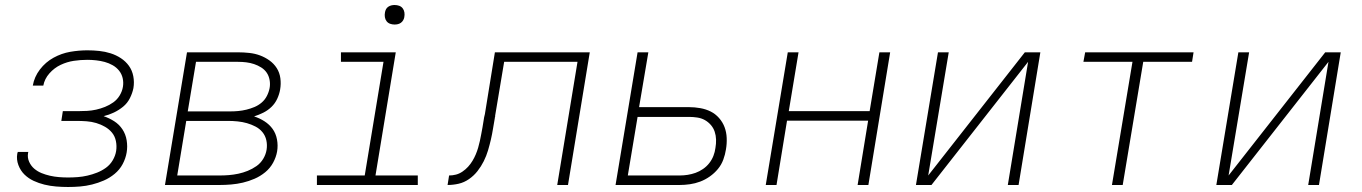

<svg xmlns="http://www.w3.org/2000/svg" viewBox="-20 -739 5440 767"><path d="M252 8Q228 8 204 6Q180 4 157.5 -1.5Q135 -7 114.5 -16.5Q94 -26 78 -41.5Q62 -57 53.5 -79.5Q45 -102 49 -125Q50 -127 50 -128.5Q50 -130 51 -132H93Q93 -131 92.5 -129.5Q92 -128 92 -127Q89 -109 96.5 -92.5Q104 -76 117 -65Q130 -54 146 -47.5Q162 -41 179.5 -37Q197 -33 215.5 -31.5Q234 -30 252 -30Q271 -30 290.5 -31.5Q310 -33 329.5 -37.5Q349 -42 368 -49.5Q387 -57 403.5 -69Q420 -81 430.5 -99Q441 -117 444 -136Q447 -156 443 -175.5Q439 -195 427.5 -209Q416 -223 399.5 -232.5Q383 -242 364.5 -247.5Q346 -253 326 -254.5Q306 -256 286 -256H225L231 -295H293Q310 -295 328 -296Q346 -297 364 -301Q382 -305 399.5 -312Q417 -319 432.5 -330Q448 -341 458 -357.5Q468 -374 471 -392Q474 -410 470 -427Q466 -444 455.5 -457Q445 -470 430 -478.5Q415 -487 398.5 -491.5Q382 -496 364 -498Q346 -500 329 -500Q302 -500 275 -496Q248 -492 222.5 -480Q197 -468 177.5 -446Q158 -424 153 -397H111Q117 -432 139.5 -461.5Q162 -491 194 -508.5Q226 -526 260.5 -532Q295 -538 329 -538Q353 -538 376.5 -535.5Q400 -533 422 -526Q444 -519 463 -506.5Q482 -494 495 -476Q508 -458 512.5 -434.5Q517 -411 513 -387Q509 -367 499 -347Q489 -327 472 -313Q455 -299 435 -289.5Q415 -280 394 -275Q417 -267 436.5 -254.5Q456 -242 469 -222.5Q482 -203 486 -178.5Q490 -154 486 -130Q482 -106 470 -83.5Q458 -61 438 -44.5Q418 -28 395 -18Q372 -8 348 -2Q324 4 300 6Q276 8 252 8Z M639 0 727 -530H931Q954 -530 976.5 -527.5Q999 -525 1019 -517.5Q1039 -510 1056.5 -497.5Q1074 -485 1085.5 -467Q1097 -449 1100 -426.5Q1103 -404 1099 -381Q1096 -363 1087.5 -344.5Q1079 -326 1064.5 -312Q1050 -298 1032 -289Q1014 -280 995 -274Q1017 -267 1036.5 -254.5Q1056 -242 1069 -224Q1082 -206 1086.5 -182Q1091 -158 1087 -134Q1083 -111 1071 -89Q1059 -67 1039.5 -51Q1020 -35 997 -25Q974 -15 950.5 -9.5Q927 -4 903.5 -2Q880 0 857 0ZM730 -294H900Q916 -294 932 -295.5Q948 -297 964.5 -301Q981 -305 996.5 -311.5Q1012 -318 1025 -329Q1038 -340 1046 -355.5Q1054 -371 1057 -387Q1060 -403 1057 -419.5Q1054 -436 1045.5 -448.5Q1037 -461 1023.5 -469.5Q1010 -478 995 -483Q980 -488 964 -490Q948 -492 931 -492H763ZM688 -38H857Q876 -38 894.5 -39.5Q913 -41 932 -45Q951 -49 969.5 -56.5Q988 -64 1004.5 -75.5Q1021 -87 1031.5 -104.5Q1042 -122 1045 -141Q1048 -160 1044 -178.5Q1040 -197 1028.5 -211Q1017 -225 1000.5 -233.5Q984 -242 966.5 -247Q949 -252 929.5 -254Q910 -256 891 -256H724Z M1246 0V-38H1437L1512 -492H1342V-530H1561L1480 -38H1649V0ZM1556 -641Q1547 -641 1538.5 -644Q1530 -647 1524.5 -654Q1519 -661 1517.5 -670.5Q1516 -680 1518 -690Q1519 -696 1522 -702Q1525 -708 1531 -712Q1537 -716 1543.5 -717.5Q1550 -719 1556 -719Q1566 -719 1574.5 -716Q1583 -713 1588.5 -706Q1594 -699 1595.5 -689.5Q1597 -680 1595 -670Q1594 -664 1590.5 -658Q1587 -652 1581.5 -648Q1576 -644 1569.5 -642.5Q1563 -641 1556 -641Z M1768 0 1774 -38Q1788 -38 1801.5 -41.5Q1815 -45 1827.5 -53.5Q1840 -62 1850 -73Q1860 -84 1867.5 -96.5Q1875 -109 1880.5 -122Q1886 -135 1890 -148.5Q1894 -162 1897 -176Q1900 -190 1902.5 -203.5Q1905 -217 1907.5 -230.5Q1910 -244 1912 -258Q1913 -264 1914 -270.5Q1915 -277 1917 -283L1957 -530H2336L2249 0H2206L2287 -492H1994L1958 -277Q1958 -277 1958 -276.5Q1958 -276 1958 -275V-273Q1958 -272 1957.5 -271.5Q1957 -271 1957 -271V-269Q1953 -247 1949.5 -225Q1946 -203 1941 -181.5Q1936 -160 1929.5 -138Q1923 -116 1912.5 -95Q1902 -74 1887.5 -55.5Q1873 -37 1853.5 -23.5Q1834 -10 1812 -5Q1790 0 1768 0Z M2439 0 2527 -530H2570L2533 -311H2733Q2755 -311 2777.5 -307Q2800 -303 2819 -293.5Q2838 -284 2852.5 -267.5Q2867 -251 2874.5 -231Q2882 -211 2883 -188Q2884 -165 2880 -142Q2877 -122 2869.5 -101.5Q2862 -81 2848 -64Q2834 -47 2815.5 -34Q2797 -21 2777 -13.5Q2757 -6 2736 -3Q2715 0 2695 0ZM2488 -38H2695Q2711 -38 2727 -40.5Q2743 -43 2758.5 -48.5Q2774 -54 2788.5 -64Q2803 -74 2813.5 -87.5Q2824 -101 2830 -116.5Q2836 -132 2838 -148Q2841 -165 2840.5 -181.5Q2840 -198 2835 -213Q2830 -228 2819.5 -240Q2809 -252 2795.5 -259.5Q2782 -267 2765.5 -269.5Q2749 -272 2733 -272H2527Z M3039 0 3127 -530H3170L3131 -295H3454L3493 -530H3536L3449 0H3406L3448 -257H3124L3082 0Z M3639 0 3727 -530H3770L3688 -38L4074 -530H4136L4049 0H4006L4087 -492L3701 0Z M4422 0 4504 -492H4308L4315 -530H4748L4742 -492H4547L4465 0Z M4839 0 4927 -530H4970L4888 -38L5274 -530H5336L5249 0H5206L5287 -492L4901 0Z"/></svg>

Font: Iosevka Curly XLtExObl
Style: Regular
Weight: 200
Width: 7
Italic angle: -9°
Monospace: yes
Designer: Belleve Invis
Foundry: Belleve Invis
Version: Version 11.0.1; ttfautohint (v1.8.3)